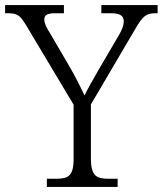

<svg xmlns="http://www.w3.org/2000/svg" viewBox="-28 -734 639 754"><path d="M156 0H434V-32H399C352 -32 329 -42 329 -111V-324L503 -620C532 -670 546 -682 581 -682H591V-714H370V-682H408C445 -682 458 -671 458 -650C458 -636 452 -618 439 -596L361 -463C337 -421 315 -383 304 -359C288 -393 267 -435 243 -476L167 -606C156 -623 146 -641 146 -657C146 -671 152 -682 188 -682H223V-714H-8V-682H3C42 -682 52 -672 75 -634L261 -323V-109C261 -41 238 -32 191 -32H156Z"/></svg>

Font: Noto Serif Lao Light
Style: Regular
Weight: 300
Designer: Monotype Design Team
Foundry: Monotype Imaging Inc.
Version: Version 2.003